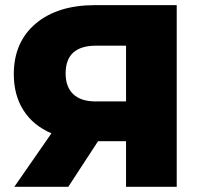

<svg xmlns="http://www.w3.org/2000/svg" viewBox="-20 -720 776 740"><path d="M465.8 0V-175.8H357.9L243.2 0H35.2L178.2 -206.1Q107.9 -236.3 70.6 -294.7Q33.2 -353 33.2 -434.1Q33.2 -557.6 117.4 -628.9Q201.7 -700.2 346.2 -700.2H661.1V0ZM465.8 -329.1V-543.9H350.1Q232.9 -543.9 232.9 -437Q232.9 -384.8 262.5 -356.9Q292 -329.1 348.1 -329.1Z"/></svg>

Font: Montserrat ExtraBold
Style: Regular
Weight: 800
Designer: Julieta Ulanovsky
Foundry: Julieta Ulanovsky
Version: Version 9.000